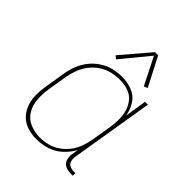

<svg xmlns="http://www.w3.org/2000/svg" viewBox="-212 -871 1000 1000"><g transform="rotate(45 288.0 -371.0)"><path d="M227 8Q264 8 302 -3.5Q340 -15 370.5 -42.5Q401 -70 420 -105L414 -68Q411 -48 417 -28.5Q423 -9 441 -0.5Q459 8 480 8H496V-11H483Q468 -11 454.5 -17.5Q441 -24 437 -38.5Q433 -53 435 -68L511 -530H490L471 -410Q465 -447 445 -478.5Q425 -510 390 -524Q355 -538 316 -538Q283 -538 250.5 -530.5Q218 -523 188.5 -503.5Q159 -484 137.5 -456.5Q116 -429 104 -397.5Q92 -366 87 -333L69 -223Q63 -189 63 -155Q63 -121 73.5 -90Q84 -59 106.5 -35.5Q129 -12 161 -2Q193 8 227 8ZM233 -11Q195 -11 160 -26Q125 -41 106.5 -73Q88 -105 85.5 -143Q83 -181 89 -220L107 -330Q112 -360 123 -389Q134 -418 153.5 -443.5Q173 -469 200 -487Q227 -505 256.5 -512Q286 -519 316 -519Q347 -519 375.5 -510Q404 -501 423 -479Q442 -457 450.5 -429Q459 -401 459 -370.5Q459 -340 454 -309L436 -199Q431 -170 421 -141.5Q411 -113 392 -87.5Q373 -62 347 -44Q321 -26 291.5 -18.5Q262 -11 233 -11ZM227 -580 353 -733 429 -582 449 -591 367 -750H344L210 -593Z"/></g></svg>

Font: Iosevka Sparkle Thin
Style: Italic
Weight: 100
Italic angle: -9°
Designer: Belleve Invis
Foundry: Belleve Invis
Version: Version 4.5.0; ttfautohint (v1.8.3)